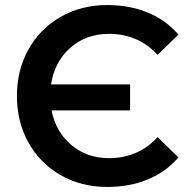

<svg xmlns="http://www.w3.org/2000/svg" viewBox="-20 -730 751 760"><path d="M47 -350Q47 -453 93 -535Q139 -617 220.5 -663.5Q302 -710 404 -710Q493 -710 565.5 -680Q638 -650 686 -593L604 -513Q527 -596 411 -596Q321 -596 258.5 -541Q196 -486 182 -396H495V-293H184Q201 -208 262.5 -156Q324 -104 411 -104Q527 -104 604 -187L686 -107Q638 -50 565.5 -20Q493 10 404 10Q302 10 220.5 -36.5Q139 -83 93 -165Q47 -247 47 -350Z"/></svg>

Font: Montserrat Alternates SemiBold
Style: Regular
Weight: 600
Designer: Julieta Ulanovsky
Foundry: Julieta Ulanovsky
Version: Version 7.200